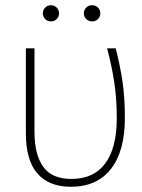

<svg xmlns="http://www.w3.org/2000/svg" viewBox="-20 -705 542 735"><path d="M251 10Q168 10 123.5 -40.5Q79 -91 79 -195V-520H112V-201Q112 -113 145.5 -66.5Q179 -20 253 -20Q339 -20 383 -79.5Q427 -139 427 -252Q427 -327 417.5 -389.5Q408 -452 390 -520H423Q440 -453 449 -392.5Q458 -332 458 -253Q458 -126 404.5 -58Q351 10 251 10ZM175 -623Q162 -623 153 -632Q144 -641 144 -654Q144 -667 153 -676Q162 -685 175 -685Q188 -685 197 -676Q206 -667 206 -654Q206 -641 197 -632Q188 -623 175 -623ZM333 -623Q319 -623 310 -632Q301 -641 301 -654Q301 -667 310 -676Q319 -685 333 -685Q346 -685 355 -676Q364 -667 364 -654Q364 -641 355 -632Q346 -623 333 -623Z"/></svg>

Font: Murecho ExtraLight
Style: Regular
Weight: 200
Designer: Neil Summerour
Foundry: Positype
Version: Version 1.010; ttfautohint (v1.8.3)